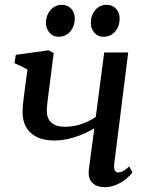

<svg xmlns="http://www.w3.org/2000/svg" viewBox="-20 -766 616 796"><path d="M183.5 -395.5 181 -377Q174 -327 174 -306.5Q174 -275 192.8 -257.8Q211.5 -240.5 250 -240.5Q315.5 -240.5 377 -281L412 -548.5H511.5L453.5 -86Q453 -82.5 453 -76.5Q453 -64 457.5 -57.5Q462 -51 469 -51Q489.5 -51 516 -76L529 -51.5Q521 -39.5 504 -25.2Q487 -11 463.5 -0.5Q440 10 414.5 10Q383 10 365.2 -5.8Q347.5 -21.5 347.5 -49Q347.5 -56.5 348 -60.5L371 -234Q334 -211.5 290 -197.5Q246 -183.5 206 -183.5Q142 -183.5 107.8 -214.8Q73.5 -246 73.5 -302Q73.5 -324.5 77.8 -356.2Q82 -388 82.5 -393.5L86 -420L94 -478L40 -504.5L45.5 -538.5L181.5 -557.5L202.5 -546ZM170.5 -671Q170.5 -691.5 179 -708.8Q187.5 -726 202.5 -736Q217.5 -746 236 -746Q260.5 -746 275.2 -729.8Q290 -713.5 290 -690Q290 -657 271.2 -635.2Q252.5 -613.5 221.5 -613.5Q200 -613.5 185.2 -630.5Q170.5 -647.5 170.5 -671ZM356.5 -671Q356.5 -702.5 374.8 -724.2Q393 -746 421.5 -746Q446.5 -746 461.2 -729.8Q476 -713.5 476 -690Q476 -657 457.2 -635.2Q438.5 -613.5 407.5 -613.5Q386 -613.5 371.2 -630.5Q356.5 -647.5 356.5 -671Z"/></svg>

Font: Merriweather Text
Style: Italic
Weight: 400
Italic angle: -7.8°
Designer: Eben Sorkin
Foundry: Eben Sorkin
Version: Version 2.100